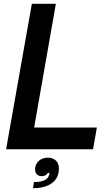

<svg xmlns="http://www.w3.org/2000/svg" viewBox="-20 -783 585 1007"><path d="M468 0H12L147 -763H273L159 -114H488ZM158 172Q226 172 237 136Q238 134 239 131Q240 128 240 124H230Q227 132 218.5 136.5Q210 141 199 141Q183 141 173.5 131.5Q164 122 164 105Q164 79 183 61.5Q202 44 230 44Q258 44 273.5 59.5Q289 75 289 100Q289 150 253 177Q217 204 153 204Z"/></svg>

Font: Open Sauce Sans SemiBold Italic
Style: Regular
Weight: 600
Italic angle: -10°
Designer: Alfredo Marco Pradil
Foundry: Creative Sauce Fz LLC
Version: Version 1.477